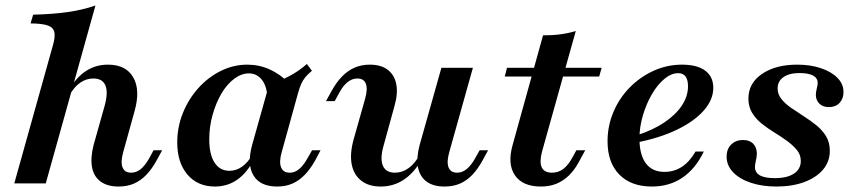

<svg xmlns="http://www.w3.org/2000/svg" viewBox="-20 -661 3088 692"><path d="M31.5 0 170.6 -497.3Q179.5 -527.5 175.9 -544.8Q172.2 -562.1 152.4 -569.1Q132.6 -576.2 90.2 -576.6L99.5 -608.1Q169.3 -609.7 223.9 -617.5Q278.5 -625.4 324 -641.1L144.9 0ZM407.6 11.3Q366.8 11.3 342.2 -6.9Q317.7 -25.2 311.6 -58.9Q305.6 -92.5 317.4 -138.5L357 -279.2Q370.5 -327.7 360 -352.9Q349.5 -378.1 316.3 -378.1Q290.9 -378.1 269 -362.9Q247 -347.7 230.5 -317.8L227 -334Q253.6 -381.2 289.2 -404.6Q324.8 -428 368.8 -428Q434 -428 460.3 -382.1Q486.6 -336.2 464.8 -259.8L424.1 -112.9Q414.1 -77.5 421.6 -58Q429.1 -38.6 452.5 -38.6Q471.5 -38.6 487.4 -51.6Q503.3 -64.7 518.2 -91.2L533.4 -119.4H564.5L545.5 -84.7Q528.5 -53.1 508 -31.5Q487.4 -10 463 0.6Q438.5 11.3 407.6 11.3Z M754.6 11.3Q692.3 11.3 655.5 -31.9Q618.8 -75.1 618.8 -147.8Q618.8 -203.5 639.3 -254.1Q659.8 -304.7 695.1 -343.8Q730.4 -382.9 775.9 -405.4Q821.4 -428 871.5 -428Q914 -428 952 -410.9Q989.9 -393.8 1021 -362L943.8 -311.5Q941.2 -352.3 923.1 -374.4Q904.9 -396.5 877.2 -396.5Q850 -396.5 824 -377Q797.9 -357.4 778.1 -323.8Q758.3 -290.2 746.3 -247.3Q734.2 -204.5 734.2 -159Q734.2 -104.3 753.3 -74.9Q772.4 -45.4 806.9 -45.4Q831.1 -45.4 851.6 -59.7Q872.2 -73.9 889 -101.9L896.4 -89.6Q872.5 -40.1 836.5 -14.4Q800.6 11.3 754.6 11.3ZM978.8 11.3Q917.9 11.3 893.7 -28.5Q869.6 -68.2 888.7 -138.5L949.8 -355.9Q990.5 -369.4 1023.8 -387.2Q1057.1 -404.9 1086 -430.4L1104.2 -405.8Q1090.5 -394.6 1081.3 -383.7Q1072.1 -372.9 1065.8 -359Q1059.6 -345.1 1053.9 -324.5L995.4 -112.9Q985.3 -77.5 993 -58.1Q1000.7 -38.6 1024.1 -38.6Q1037.4 -38.6 1048.5 -45Q1059.5 -51.4 1069.8 -63.2Q1080.1 -75.1 1088.6 -91.2L1104.7 -119.4H1135.3L1115.3 -81.7Q1098.6 -52 1078.6 -31.2Q1058.7 -10.4 1034.4 0.4Q1010.2 11.3 978.8 11.3Z M1352 11.3Q1309.1 11.3 1282.1 -9.7Q1255.2 -30.7 1247.7 -68.3Q1240.2 -105.9 1254.3 -157.7L1295.7 -304.2Q1305.8 -339.6 1298.7 -358.8Q1291.7 -378.1 1267.8 -378.1Q1249.3 -378.1 1232.8 -365.1Q1216.2 -352 1202.1 -325.4L1186.4 -296.5H1155L1174 -331.2Q1191.8 -363.6 1212.1 -384.7Q1232.5 -405.9 1257.3 -416.9Q1282.2 -428 1312.8 -428Q1353.6 -428 1377.7 -409.3Q1401.9 -390.7 1408.3 -357.2Q1414.7 -323.7 1401.7 -278.6L1362.9 -137.5Q1349 -89.4 1359.9 -64Q1370.8 -38.6 1403.2 -38.6Q1429.9 -38.6 1452.7 -55.1Q1475.6 -71.5 1493.4 -104.5L1500.4 -87Q1472.9 -38.5 1435.8 -13.6Q1398.6 11.3 1352 11.3ZM1582.7 11.3Q1540.7 11.3 1516.5 -7.2Q1492.4 -25.6 1486.3 -59.3Q1480.3 -93 1492.5 -138.5L1570.9 -416.7H1684.4L1599.3 -112.9Q1589.2 -77.9 1596.5 -58.2Q1603.8 -38.6 1627.6 -38.6Q1645.8 -38.6 1661.9 -51.6Q1678 -64.7 1692.9 -91.2L1708.6 -119.4H1739.2L1720.2 -84.7Q1703.2 -53.1 1682.9 -31.5Q1662.6 -10 1638.1 0.6Q1613.6 11.3 1582.7 11.3Z M1929.2 11.3Q1863.5 11.3 1835.7 -29.5Q1808 -70.2 1827.9 -139.7L1937.2 -533.6Q1971.3 -533.5 2000.2 -537.4Q2029.1 -541.3 2055.2 -549.2L1933.3 -113.6Q1923.7 -76.7 1932.6 -57.7Q1941.5 -38.6 1970 -38.6Q1992.2 -38.6 2010.1 -52Q2028 -65.5 2043.3 -93.7L2057.3 -119.4H2089.2L2065.1 -75.2Q2050 -47.6 2030.3 -28.4Q2010.5 -9.2 1985.7 1.1Q1960.9 11.3 1929.2 11.3ZM1799.2 -385.2 1807.3 -416.7H2148.4L2139.6 -385.2Z M2329.6 11.3Q2254.2 11.3 2211.9 -32.1Q2169.7 -75.4 2169.7 -151.8Q2169.7 -207 2190.8 -257.2Q2211.9 -307.3 2249.4 -345.5Q2287 -383.7 2335.7 -405.9Q2384.5 -428 2438.1 -428Q2492.8 -428 2521.8 -406.3Q2550.8 -384.6 2550.8 -344.4Q2550.8 -301.7 2516.9 -263.1Q2483 -224.4 2421.5 -194.4Q2360 -164.3 2275.3 -147.5L2274.9 -173.3Q2333.3 -192 2374.5 -219.8Q2415.7 -247.6 2437.7 -280.9Q2459.7 -314.2 2459.7 -350Q2459.7 -373.7 2450.7 -385.5Q2441.8 -397.3 2424.3 -397.3Q2399.4 -397.3 2374.5 -376.6Q2349.7 -355.9 2329.6 -321.6Q2309.6 -287.2 2297.1 -245.2Q2284.7 -203.2 2284.7 -161.8Q2284.7 -103.3 2307.7 -72.4Q2330.7 -41.5 2374.8 -41.5Q2409.5 -41.5 2437.5 -59.7Q2465.5 -78 2486.9 -114.8H2516.7Q2486.3 -52 2439.2 -20.4Q2392.2 11.3 2329.6 11.3Z M2778.3 11.3Q2726.1 11.3 2685.5 -2.5Q2644.8 -16.2 2621.8 -40.6Q2598.8 -64.9 2598.8 -96.6Q2598.8 -123.6 2615.3 -140Q2631.8 -156.4 2658 -156.4Q2681 -156.4 2693.9 -143.8Q2706.8 -131.2 2707.9 -108.4Q2707.5 -95 2704 -80.3Q2700.5 -65.6 2700.9 -56.5Q2702.8 -37 2720.5 -28Q2738.3 -19 2773 -19Q2817.5 -19 2841.9 -35.5Q2866.2 -51.9 2866.2 -81Q2866.2 -103 2852.3 -120.1Q2838.3 -137.2 2817.3 -152.6Q2796.3 -168 2771.8 -183Q2747.3 -198 2725.9 -215Q2704.5 -232.1 2690.9 -254.1Q2677.4 -276.2 2677.4 -305.7Q2677.4 -361.2 2726.4 -394.6Q2775.4 -428 2853.2 -428Q2901.7 -428 2939.5 -415Q2977.4 -402 2998.8 -379.9Q3020.1 -357.8 3020.1 -329.4Q3020.1 -305.3 3005.9 -290.1Q2991.7 -275 2967.1 -275Q2947 -275 2934.5 -286.2Q2922 -297.4 2920.5 -315.7Q2920.1 -328.6 2923.8 -342Q2927.5 -355.5 2927.1 -363.7Q2926 -380.9 2909.3 -389.3Q2892.5 -397.7 2861.5 -397.7Q2824.6 -397.7 2803.6 -382.9Q2782.7 -368.2 2782.7 -342.2Q2782.7 -321.3 2796.3 -304.2Q2809.8 -287.1 2831.3 -272.3Q2852.7 -257.5 2876.8 -242.1Q2900.8 -226.7 2922.5 -209.3Q2944.1 -191.9 2957.5 -169.6Q2970.8 -147.4 2970.8 -117.5Q2970.8 -78.7 2946.5 -49.8Q2922.1 -21 2878.7 -4.8Q2835.2 11.3 2778.3 11.3Z"/></svg>

Font: Playfair 5pt SemiExpanded Light 12pt
Style: Italic
Weight: 300
Italic angle: -15.6°
Version: Version 2.000;gftools[0.9.28]